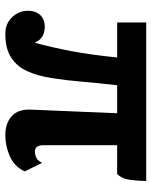

<svg xmlns="http://www.w3.org/2000/svg" viewBox="58 -628 583 740"><g transform="rotate(90 350.0 -258.5)"><path d="M111 13Q71 13 46.5 -13.5Q22 -40 22 -74Q22 -103 38 -121Q54 -139 85 -139Q105 -139 121 -129.5Q137 -120 145 -100Q163 -165 177.5 -241.5Q192 -318 202 -418H67V-530H678Q678 -503 674 -470Q670 -437 651 -418H540V-136Q540 -101 564 -101Q577 -101 589 -107Q601 -113 608 -129L641 -62Q623 -22 583 -4.5Q543 13 502 13Q456 13 428.5 -11.5Q401 -36 403 -85L417 -418H309Q301 -348 295.5 -284Q290 -220 281.5 -166Q273 -112 255 -72Q237 -32 202.5 -9.5Q168 13 111 13Z"/></g></svg>

Font: Calistoga
Style: Regular
Weight: 400
Designer: Yvonne Schuttler, Eben Sorkin
Foundry: www.sorkintype.com
Version: Version 1.010; ttfautohint (v1.8.4.7-5d5b)